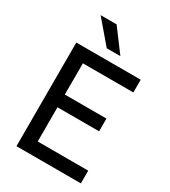

<svg xmlns="http://www.w3.org/2000/svg" viewBox="-217 -1016 995 1123"><g transform="rotate(30 280.0 -455.0)"><path d="M80 -700H515V-614H174V-403H455V-317H174V-86H515V0H80ZM123 -910H231L343 -760H251Z"/></g></svg>

Font: PT Root UI Web Medium
Style: Regular
Weight: 500
Designer: Vitaly Kuzmin
Foundry: ParaType Ltd.
Version: Version 1.001W